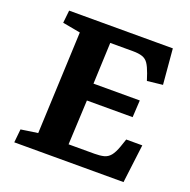

<svg xmlns="http://www.w3.org/2000/svg" viewBox="-125 -821 933 943"><g transform="rotate(20 342.0 -350.0)"><path d="M165 -617 72 -634 79 -700H621L637 -515L556 -506L544 -542Q533 -573 521.5 -590Q510 -607 491 -613.5Q472 -620 441 -620H323L314 -404H556L551 -315H312L301 -82H436Q465 -82 485 -87Q505 -92 519 -109Q533 -126 545 -160L559 -201H643L618 0H47L54 -70L142 -83Z"/></g></svg>

Font: Literata 7pt
Style: Bold Italic
Weight: 700
Italic angle: -2°
Designer: Latin by Veronika Burian and Jose Scaglione. Greek by Irene Vlachou. Cyrillic by Vera Evstafieva
Foundry: TypeTogether
Version: Version 3.002